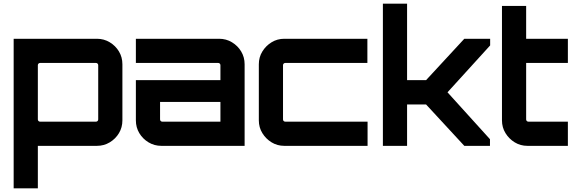

<svg xmlns="http://www.w3.org/2000/svg" viewBox="-20 -790 3124 1040"><path d="M54 230V-580H505Q543 -580 574.5 -561Q606 -542 624.5 -511Q643 -480 643 -442V-138Q643 -100 624.5 -69Q606 -38 574.5 -19Q543 0 505 0H185V230ZM197 -131H500Q505 -131 508.5 -134.5Q512 -138 512 -143V-437Q512 -442 508.5 -445.5Q505 -449 500 -449H197Q192 -449 188.5 -445.5Q185 -442 185 -437V-143Q185 -138 188.5 -134.5Q192 -131 197 -131Z M854 0Q816 0 784.5 -19Q753 -38 734.5 -69Q716 -100 716 -138V-356H1174V-437Q1174 -442 1170.5 -445.5Q1167 -449 1162 -449H716V-580H1167Q1205 -580 1236.5 -561Q1268 -542 1286.5 -511Q1305 -480 1305 -442V0ZM859 -131H1174V-238H847V-143Q847 -138 850.5 -134.5Q854 -131 859 -131Z M1520 0Q1482 0 1451 -19Q1420 -38 1401 -69Q1382 -100 1382 -138V-442Q1382 -480 1401 -511Q1420 -542 1451 -561Q1482 -580 1520 -580H1970V-449H1525Q1520 -449 1516.5 -445.5Q1513 -442 1513 -437V-143Q1513 -138 1516.5 -134.5Q1520 -131 1525 -131H1971V0H1520Z M2054 0V-770H2185V-356H2288L2495 -580H2635V-544L2404 -290L2634 -36V0H2495L2288 -224H2185V0Z M2837 0Q2799 0 2768 -19Q2737 -38 2718 -69Q2699 -100 2699 -138V-758H2830V-580H3056V-449H2830V-143Q2830 -138 2833.5 -134.5Q2837 -131 2842 -131H3056V0H2837Z"/></svg>

Font: Orbitron
Style: Bold
Weight: 700
Designer: Matt McInerney
Foundry: The League of Moveable Type
Version: Version 2.001